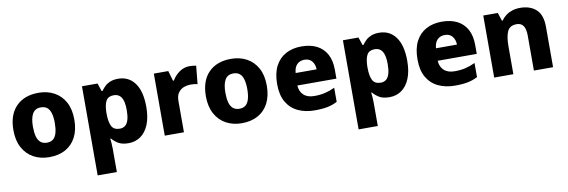

<svg xmlns="http://www.w3.org/2000/svg" viewBox="-56 -998 4960 1676"><g transform="rotate(-10 2424.0 -160.0)"><path d="M585 -276Q585 -185 552 -121Q519 -57 458.5 -23.5Q398 10 314 10Q236 10 175 -23.5Q114 -57 79.5 -121Q45 -185 45 -276Q45 -412 117.5 -486Q190 -560 317 -560Q395 -560 455.5 -527Q516 -494 550.5 -431Q585 -368 585 -276ZM218 -276Q218 -226 227.5 -190.5Q237 -155 259 -136.5Q281 -118 316 -118Q351 -118 372 -136.5Q393 -155 402.5 -190.5Q412 -226 412 -276Q412 -327 402 -361.5Q392 -396 371 -413.5Q350 -431 315 -431Q264 -431 241 -391.5Q218 -352 218 -276Z M1022 -560Q1116 -560 1169.5 -487Q1223 -414 1223 -276Q1223 -183 1196.5 -119Q1170 -55 1123.5 -22.5Q1077 10 1017 10Q958 10 924 -11.5Q890 -33 871 -57H865Q867 -38 869 -15.5Q871 7 871 34V240H701V-550H839L863 -479H871Q886 -501 906 -519.5Q926 -538 954.5 -549Q983 -560 1022 -560ZM961 -425Q911 -425 892 -391.5Q873 -358 871 -292V-277Q871 -204 890.5 -166Q910 -128 963 -128Q992 -128 1011.5 -144Q1031 -160 1040.5 -193.5Q1050 -227 1050 -278Q1050 -355 1027.5 -390Q1005 -425 961 -425Z M1655 -560Q1671 -560 1688 -558Q1705 -556 1714 -554L1698 -393Q1688 -396 1673 -398Q1658 -400 1635 -400Q1607 -400 1578 -389.5Q1549 -379 1528.5 -352.5Q1508 -326 1508 -275V0H1338V-550H1466L1492 -460H1500Q1523 -501 1564.5 -530.5Q1606 -560 1655 -560Z M2291 -276Q2291 -185 2258 -121Q2225 -57 2164.5 -23.5Q2104 10 2020 10Q1942 10 1881 -23.5Q1820 -57 1785.5 -121Q1751 -185 1751 -276Q1751 -412 1823.5 -486Q1896 -560 2023 -560Q2101 -560 2161.5 -527Q2222 -494 2256.5 -431Q2291 -368 2291 -276ZM1924 -276Q1924 -226 1933.5 -190.5Q1943 -155 1965 -136.5Q1987 -118 2022 -118Q2057 -118 2078 -136.5Q2099 -155 2108.5 -190.5Q2118 -226 2118 -276Q2118 -327 2108 -361.5Q2098 -396 2077 -413.5Q2056 -431 2021 -431Q1970 -431 1947 -391.5Q1924 -352 1924 -276Z M2647 -560Q2726 -560 2782.5 -531.5Q2839 -503 2869.5 -447Q2900 -391 2900 -309V-230H2554Q2556 -178 2589.5 -146Q2623 -114 2685 -114Q2737 -114 2779.5 -124Q2822 -134 2867 -155V-30Q2827 -9 2781 0.5Q2735 10 2666 10Q2584 10 2519.5 -20Q2455 -50 2418.5 -112.5Q2382 -175 2382 -271Q2382 -369 2415.5 -432.5Q2449 -496 2508.5 -528Q2568 -560 2647 -560ZM2653 -441Q2613 -441 2587.5 -416Q2562 -391 2558 -340H2744Q2743 -383 2720 -412Q2697 -441 2653 -441Z M3335 -560Q3429 -560 3482.5 -487Q3536 -414 3536 -276Q3536 -183 3509.5 -119Q3483 -55 3436.5 -22.5Q3390 10 3330 10Q3271 10 3237 -11.5Q3203 -33 3184 -57H3178Q3180 -38 3182 -15.5Q3184 7 3184 34V240H3014V-550H3152L3176 -479H3184Q3199 -501 3219 -519.5Q3239 -538 3267.5 -549Q3296 -560 3335 -560ZM3274 -425Q3224 -425 3205 -391.5Q3186 -358 3184 -292V-277Q3184 -204 3203.5 -166Q3223 -128 3276 -128Q3305 -128 3324.5 -144Q3344 -160 3353.5 -193.5Q3363 -227 3363 -278Q3363 -355 3340.5 -390Q3318 -425 3274 -425Z M3891 -560Q3970 -560 4026.5 -531.5Q4083 -503 4113.5 -447Q4144 -391 4144 -309V-230H3798Q3800 -178 3833.5 -146Q3867 -114 3929 -114Q3981 -114 4023.5 -124Q4066 -134 4111 -155V-30Q4071 -9 4025 0.5Q3979 10 3910 10Q3828 10 3763.5 -20Q3699 -50 3662.5 -112.5Q3626 -175 3626 -271Q3626 -369 3659.5 -432.5Q3693 -496 3752.5 -528Q3812 -560 3891 -560ZM3897 -441Q3857 -441 3831.5 -416Q3806 -391 3802 -340H3988Q3987 -383 3964 -412Q3941 -441 3897 -441Z M4586 -560Q4674 -560 4727 -512Q4780 -464 4780 -358V0H4610V-310Q4610 -367 4591 -396Q4572 -425 4532 -425Q4471 -425 4449.5 -379.5Q4428 -334 4428 -249V0H4258V-550H4387L4411 -477H4417Q4435 -503 4460 -521.5Q4485 -540 4516.5 -550Q4548 -560 4586 -560Z"/></g></svg>

Font: Noto Sans Syriac Eastern ExtraBold
Style: Regular
Weight: 800
Designer: Patrick Giasson and the Monotype Design Team
Foundry: Monotype Imaging Inc.
Version: Version 3.001